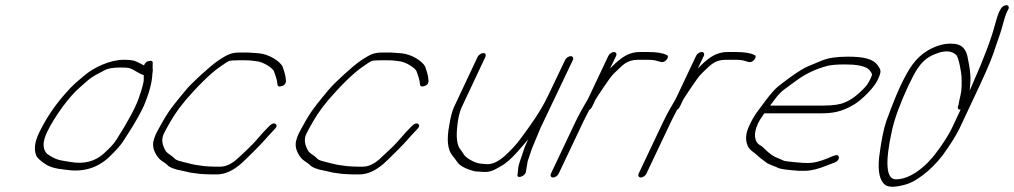

<svg xmlns="http://www.w3.org/2000/svg" viewBox="-20 -684 3919 742"><path d="M535.6 -394C534.9 -392 536 -386 535.6 -375C535.1 -364 528.8 -341 516.4 -305C504.1 -269 475 -215 429.2 -143C420.8 -129 404.4 -112 380.5 -90C347 -60 304.5 -49 252.3 -58C210.6 -65 195.6 -65 161.5 -90C144.1 -108 144 -136 161.7 -173C191.3 -235 249 -313 288.4 -346C297.9 -354 307.8 -363 318.9 -373C340.6 -391 356.8 -398 383.3 -412C397.8 -420 416.7 -423 443.7 -423C473.7 -423 481.7 -423 504.3 -409C519.5 -400 528.9 -395 535.6 -394ZM536.3 -431C532.9 -433 528.5 -435 523.5 -438C504.3 -447 499.2 -453 458.2 -453C406.2 -453 342.1 -424 303.3 -390L270.5 -362C260.6 -353 247.5 -340 234.8 -325C191.6 -277 157.1 -225 131.1 -171C114 -136 110.8 -107 119.6 -84C122.7 -75 134.9 -63 158.2 -48C167.3 -42 182.4 -36 204.1 -32L233.9 -28C298.7 -18 353.4 -33 399.7 -75C426.9 -101 445.6 -122 455.3 -137C483.2 -181 506.7 -214 535.9 -275C556.8 -325 567.7 -366 568.8 -398C569.4 -406 571.9 -414 569.8 -420L570.1 -440C571 -449 564.6 -451 551.3 -447C544.7 -445 540.1 -440 536.3 -431Z M940.1 -481H904.1C888.1 -481 874.1 -478 864.9 -474C855.6 -470 841.1 -462 822 -449C792.6 -429 719.8 -363 696.6 -334C668.9 -300 638.1 -266 610.9 -218C595.1 -190 585.7 -173 582.5 -166C579.3 -159 576.7 -151 574.5 -144C567.6 -122 573 -98 592.4 -74C600.9 -63 615 -57 625.2 -48C633.7 -37 655.2 -29 689.3 -23C703.3 -20 715.1 -16 730.7 -15L751.8 -12C767.5 -11 782.2 -10 796.2 -10H818.2C848.2 -10 878.3 -23 911.1 -51C926.2 -64 991.8 -129 1004.8 -145C1011.4 -153 1017.3 -159 1021.9 -164L1041.5 -185C1050.3 -194 1051.2 -200 1044.8 -205C1038.4 -210 1029.1 -206 1018.7 -195C999.3 -175 995.1 -171 971.2 -143C956.8 -126 930.9 -101 894.5 -68C872.5 -49 851.6 -40 831.6 -40H809.6C795.6 -40 783 -41 770.3 -42L748.2 -45C738.5 -46 728.2 -48 716.1 -51L688.3 -58C673.6 -62 660.2 -64 653.1 -73C644.9 -82 630.1 -89 622 -98C606.6 -122 602.8 -145 612.5 -166C615.4 -172 618.3 -178 622.8 -186C646.1 -228 661.3 -254 698.2 -298C737.8 -344 791.5 -400 833.3 -428C848.8 -439 860 -446 864.6 -448C869.3 -450 880.6 -451 900.6 -451H925.6C947.6 -451 951.3 -450 974.3 -447C995.7 -445 1035.1 -421 1039 -408C1043.3 -393 1050.8 -379 1051.8 -360C1052.3 -349 1059.7 -347 1073.6 -353C1080.6 -356 1084.5 -362 1085.3 -371L1084.1 -380C1083.9 -395 1075.2 -415 1072 -427C1060.6 -448 1020.9 -474 981.1 -478Z M1491.1 -481H1455.1C1439.1 -481 1425.1 -478 1415.9 -474C1406.6 -470 1392.1 -462 1373 -449C1343.6 -429 1270.8 -363 1247.6 -334C1219.9 -300 1189.1 -266 1161.9 -218C1146.1 -190 1136.7 -173 1133.5 -166C1130.3 -159 1127.7 -151 1125.5 -144C1118.6 -122 1124 -98 1143.4 -74C1151.9 -63 1166 -57 1176.2 -48C1184.7 -37 1206.2 -29 1240.3 -23C1254.3 -20 1266.1 -16 1281.7 -15L1302.8 -12C1318.5 -11 1333.2 -10 1347.2 -10H1369.2C1399.2 -10 1429.3 -23 1462.1 -51C1477.2 -64 1542.8 -129 1555.8 -145C1562.4 -153 1568.3 -159 1572.9 -164L1592.5 -185C1601.3 -194 1602.2 -200 1595.8 -205C1589.4 -210 1580.1 -206 1569.7 -195C1550.3 -175 1546.1 -171 1522.2 -143C1507.8 -126 1481.9 -101 1445.5 -68C1423.5 -49 1402.6 -40 1382.6 -40H1360.6C1346.6 -40 1334 -41 1321.3 -42L1299.2 -45C1289.5 -46 1279.2 -48 1267.1 -51L1239.3 -58C1224.6 -62 1211.2 -64 1204.1 -73C1195.9 -82 1181.1 -89 1173 -98C1157.6 -122 1153.8 -145 1163.5 -166C1166.4 -172 1169.3 -178 1173.8 -186C1197.1 -228 1212.3 -254 1249.2 -298C1288.8 -344 1342.5 -400 1384.3 -428C1399.8 -439 1411 -446 1415.6 -448C1420.3 -450 1431.6 -451 1451.6 -451H1476.6C1498.6 -451 1502.3 -450 1525.3 -447C1546.7 -445 1586.1 -421 1590 -408C1594.3 -393 1601.8 -379 1602.8 -360C1603.3 -349 1610.7 -347 1624.6 -353C1631.6 -356 1635.5 -362 1636.3 -371L1635.1 -380C1634.9 -395 1626.2 -415 1623 -427C1611.6 -448 1571.9 -474 1532.1 -478Z M2163.9 -452 2098.9 -316C2069 -253 2033.8 -205 1991.8 -148C1975.8 -126 1954.6 -103 1928 -79C1902 -57 1877.9 -47 1855.8 -50C1847.1 -51 1840.1 -51 1834.4 -52C1815.1 -54 1780.4 -74 1773.2 -86C1768 -95 1762.9 -101 1759.5 -106C1747.9 -120 1743.2 -146 1745.9 -183C1748.6 -220 1754.7 -249 1764.4 -270L1855.7 -464C1859.2 -472 1856.5 -479 1848.5 -479C1840.5 -479 1829.2 -472 1825.7 -464L1734.4 -270C1727.6 -255 1721.4 -232 1716.2 -200C1705.8 -145 1709.5 -106 1728.2 -83C1732.7 -78 1739.5 -68 1749.4 -55C1759.3 -42 1780.8 -31 1814 -22C1821.6 -21 1831.6 -21 1842.3 -20C1872.4 -17 1886.9 -25 1916.3 -42C1934.4 -52 1955.1 -70 1976.7 -94C1998.3 -118 2012.7 -135 2021.2 -146C2018.3 -140 2012.8 -126 2009.9 -120C2007.7 -116 2005.1 -108 2001 -95C1994.1 -73 1987 -57 1983 -38L1980.2 -10C1974.5 8 2009.3 -1 2012.3 -20L2017.2 -48C2017.8 -53 2018.3 -58 2020.2 -64C2025 -76 2033.5 -106 2039.9 -120L2069.1 -190L2193.9 -452C2197.4 -460 2193.7 -467 2185.7 -467C2177.7 -467 2167.4 -460 2163.9 -452Z M2331 -468 2252.5 -302C2235.6 -274 2219.5 -245 2205.3 -216L2109.1 -13C2105.6 -5 2109.4 2 2117.4 2C2125.4 2 2135.6 -5 2139.1 -13L2235.3 -216C2241.4 -229 2248.2 -241 2253.7 -252L2256.9 -259C2261.8 -262 2264.8 -265 2267.4 -270L2281.9 -300C2289.6 -312 2299.7 -328 2314.3 -349C2331.9 -373 2338.4 -387 2356.7 -404C2385 -430 2400.2 -453 2446.2 -453H2480.2C2496.2 -453 2509.9 -452 2521.6 -448C2533.4 -444 2540.1 -443 2544.7 -445C2559.6 -451 2567.6 -470 2555.2 -472C2541.5 -479 2517.7 -483 2483.7 -483H2453.7C2426.7 -483 2403.2 -475 2379.5 -457C2359.8 -442 2353.5 -435 2337.5 -419L2361 -468C2364.5 -476 2360.7 -483 2352.7 -483C2344.7 -483 2334.5 -476 2331 -468Z M2670 -468 2591.5 -302C2574.6 -274 2558.5 -245 2544.3 -216L2448.1 -13C2444.6 -5 2448.4 2 2456.4 2C2464.4 2 2474.6 -5 2478.1 -13L2574.3 -216C2580.4 -229 2587.2 -241 2592.7 -252L2595.9 -259C2600.8 -262 2603.8 -265 2606.4 -270L2620.9 -300C2628.6 -312 2638.7 -328 2653.3 -349C2670.9 -373 2677.4 -387 2695.7 -404C2724 -430 2739.2 -453 2785.2 -453H2819.2C2835.2 -453 2848.9 -452 2860.6 -448C2872.4 -444 2879.1 -443 2883.7 -445C2898.6 -451 2906.6 -470 2894.2 -472C2880.5 -479 2856.7 -483 2822.7 -483H2792.7C2765.7 -483 2742.2 -475 2718.5 -457C2698.8 -442 2692.5 -435 2676.5 -419L2700 -468C2703.5 -476 2699.7 -483 2691.7 -483C2683.7 -483 2673.5 -476 2670 -468Z M2956.3 -276C2970 -294 2981.3 -311 2996.1 -326C3003.3 -333 3023 -348 3056.6 -372C3091.8 -398 3132.2 -418 3180 -430C3192.9 -433 3214.5 -435 3245.5 -435C3284.5 -435 3328.3 -431 3342.6 -410C3351.5 -397 3352.8 -398 3341.3 -374C3336.1 -364 3329.9 -354 3321.1 -345C3293.9 -316 3267.9 -297 3244.1 -288C3226.5 -280 3199.3 -276 3162.3 -276ZM2933.8 -246H3147.8C3198.8 -246 3231.4 -251 3280.5 -280C3306.3 -295 3356.1 -342 3371.3 -374C3387 -408 3385.3 -412 3373 -430C3353.8 -458 3316 -465 3255 -465C3213 -465 3180.4 -460 3156.3 -450C3139.1 -443 3120.5 -435 3103.3 -428C3072.2 -415 3033.7 -385 3007.7 -366C2977.8 -344 2964.3 -330 2936.3 -292C2908 -253 2897.1 -244 2875.9 -199C2861.8 -170 2859.5 -144 2869.3 -121C2876.6 -103 2894.4 -96 2907.2 -83C2917.1 -73 2928.9 -66 2940 -57C2950.2 -48 2977 -41 2989.8 -34C2996.8 -31 3022.5 -27 3066.6 -24H3091.6C3114.6 -24 3142.8 -31 3179.5 -46L3205.7 -56C3217.3 -61 3222.2 -67 3222 -76C3220.8 -91 3205.6 -84 3177.8 -72C3148 -60 3124.1 -54 3104.1 -54C3074.1 -54 3047.3 -58 3025 -60C3003.6 -62 3005.9 -66 2983.4 -74C2970 -79 2953.5 -90 2934.5 -109C2929 -114 2924.6 -119 2918.6 -122C2894 -136 2891.1 -168 2909.4 -207C2918.5 -226 2925.7 -233 2933.8 -246Z M3847.2 -649 3842.4 -640C3836.9 -629 3831.5 -612 3825.2 -589C3812.1 -538 3784.1 -462 3738.8 -360C3734.3 -349 3729.5 -340 3727.6 -334C3728.2 -339 3728.3 -349 3729.8 -363C3732.5 -397 3726.7 -426 3720.9 -455C3715.5 -495 3695.8 -515 3660.8 -515C3632.5 -517 3599.9 -509 3565.6 -489C3516.1 -459 3491.2 -418 3458 -348C3445.5 -321 3427.6 -277 3405.6 -217C3395.4 -188 3385.3 -140 3377.1 -73C3372 -19 3380.3 15 3401.2 31C3416 41 3444.4 40 3486.5 27C3502 22 3522.5 11 3547.5 -8C3572.5 -27 3598.4 -52 3623.9 -85C3654.5 -128 3676.5 -163 3688.8 -189L3737.6 -293C3779.1 -380 3806.8 -442 3818.8 -477C3830.9 -512 3839.1 -538 3844.8 -553C3854.1 -579 3860.1 -614 3872.4 -640L3877.2 -649C3880.7 -657 3876.9 -664 3868.9 -664C3860.9 -664 3850.7 -657 3847.2 -649ZM3692.2 -260 3658.8 -189C3640.1 -149 3592.6 -84 3579.4 -71C3547.8 -34 3495.2 9 3442.2 9C3404.2 9 3399.4 -55 3427.5 -182C3438.7 -230 3459.7 -287 3490.6 -353C3517 -408 3536.7 -445 3574.3 -466C3591.2 -475 3597.5 -476 3613.4 -482C3641.6 -489 3661.3 -485 3675.9 -471C3685.1 -462 3695.8 -401 3696 -386C3696.4 -368 3698.1 -342 3691.9 -316C3687.5 -299 3686.1 -288 3684.8 -281L3681.7 -271C3680.5 -264 3683.2 -260 3692.2 -260Z"/></svg>

Font: MewTooHand
Style: UltIta
Weight: 400
Designer: Mew Too, Robert Jablonski
Version: Version 0.77